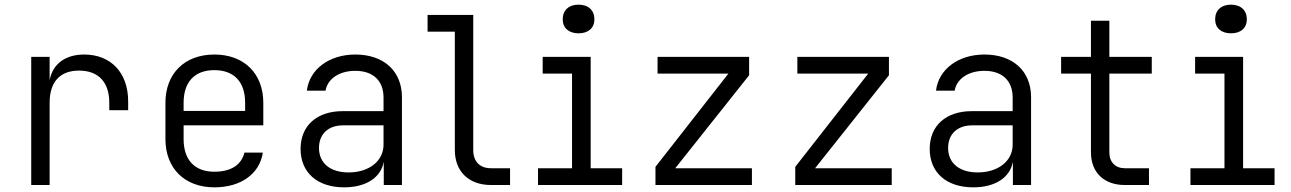

<svg xmlns="http://www.w3.org/2000/svg" viewBox="-20 -794 5540 824"><path d="M341 -560C260 -560 206 -519 193 -450V-550H114V0H193V-353C193 -443 238 -491 319 -491C403 -491 449 -441 449 -353V-321H530V-359C530 -482 456 -560 341 -560Z M1110 -353C1110 -478 1028 -560 900 -560C772 -560 690 -478 690 -353V-197C690 -72 772 10 900 10C1013 10 1094 -47 1108 -139H1029C1016 -86 971 -57 900 -57C815 -57 768 -108 768 -197V-256H1110ZM768 -353C768 -442 815 -493 900 -493C985 -493 1032 -442 1032 -353V-318H768Z M1505 -560C1393 -560 1308 -497 1297 -405H1377C1386 -456 1436 -490 1505 -490C1581 -490 1626 -448 1626 -375V-317H1451C1340 -317 1270 -255 1270 -155C1270 -54 1341 10 1457 10C1551 10 1615 -32 1627 -100V0H1705V-377C1705 -489 1627 -560 1505 -560ZM1476 -54C1397 -54 1349 -94 1349 -159C1349 -219 1389 -256 1452 -256H1626V-173C1626 -103 1564 -54 1476 -54Z M2169 0V-72H2087C2039 -72 2011 -101 2011 -150V-730H1815V-658H1932V-150C1932 -58 1992 0 2087 0Z M2463 -651C2505 -651 2531 -674 2531 -711C2531 -750 2505 -774 2463 -774C2421 -774 2395 -750 2395 -711C2395 -674 2421 -651 2463 -651ZM2650 0V-72H2515V-550H2309V-478H2435V-72H2289V0Z M3207 0V-72H2878L3195 -471V-550H2802V-478H3106L2793 -78V0Z M3807 0V-72H3478L3795 -471V-550H3402V-478H3706L3393 -78V0Z M4205 -560C4093 -560 4008 -497 3997 -405H4077C4086 -456 4136 -490 4205 -490C4281 -490 4326 -448 4326 -375V-317H4151C4040 -317 3970 -255 3970 -155C3970 -54 4041 10 4157 10C4251 10 4315 -32 4327 -100V0H4405V-377C4405 -489 4327 -560 4205 -560ZM4176 -54C4097 -54 4049 -94 4049 -159C4049 -219 4089 -256 4152 -256H4326V-173C4326 -103 4264 -54 4176 -54Z M4911 0V-72H4807C4767 -72 4741 -98 4741 -140V-478H4923V-550H4741V-705H4662V-550H4534V-478H4662V-140C4662 -54 4718 0 4807 0Z M5263 -651C5305 -651 5331 -674 5331 -711C5331 -750 5305 -774 5263 -774C5221 -774 5195 -750 5195 -711C5195 -674 5221 -651 5263 -651ZM5450 0V-72H5315V-550H5109V-478H5235V-72H5089V0Z"/></svg>

Font: Tekne LDO Light
Style: Regular
Weight: 300
Monospace: yes
Designer: Alessio Laiso, Mario Rullo, Paolo Rosset
Foundry: Alessio Laiso
Version: Version 1.000;hotconv 1.0.109;makeotfexe 2.5.65596